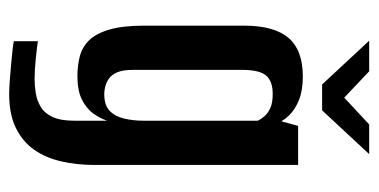

<svg xmlns="http://www.w3.org/2000/svg" viewBox="-218 -468 805 408"><g transform="rotate(90 184.0 -263.5)"><path d="M179 119Q166 119 147.5 117.5Q129 116 112 114.5Q95 113 82.5 111.5Q70 110 67 109V58Q80 60 104.5 62.5Q129 65 147 65Q162 65 177.5 62.5Q193 60 206.5 52Q220 44 228 27Q236 10 236 -19V-89Q231 -74 220.5 -59.5Q210 -45 191 -35.5Q172 -26 141 -26Q119 -26 99.5 -31Q80 -36 65.5 -50.5Q51 -65 42.5 -93.5Q34 -122 34 -168V-380Q34 -444 60 -474.5Q86 -505 142 -505Q171 -505 191.5 -497Q212 -489 225.5 -475Q239 -461 245 -441L232 -440L247 -495H330V-61Q330 -25 322.5 8Q315 41 298 65.5Q281 90 252 104.5Q223 119 179 119ZM179 -83Q203 -83 215 -94.5Q227 -106 231.5 -125.5Q236 -145 236 -166V-409Q233 -416 226.5 -423.5Q220 -431 209 -436Q198 -441 179 -441Q152 -441 140 -427Q128 -413 128 -376V-144Q128 -123 133 -111Q138 -99 146.5 -93Q155 -87 164 -85Q173 -83 179 -83ZM159 -546 66 -646H131L187 -593L244 -646H307L214 -546Z"/></g></svg>

Font: Alumni Sans SemiBold
Style: Regular
Weight: 600
Designer: Robert E. Leuschke
Foundry: Robert E. Leuschke
Version: Version 1.018